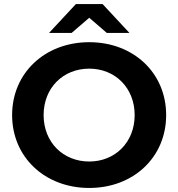

<svg xmlns="http://www.w3.org/2000/svg" viewBox="-20 -920 883 951"><path d="M422 -120C293 -120 196 -215 196 -350C196 -485 293 -580 422 -580C550 -580 647 -485 647 -350C647 -215 550 -120 422 -120ZM422 11C641 11 803 -141 803 -350C803 -559 641 -711 422 -711C202 -711 40 -558 40 -350C40 -142 202 11 422 11ZM422 -832 509 -757H621L488 -900H356L223 -757H335Z"/></svg>

Font: Montserrat-Alt1
Style: Bold
Weight: 700
Designer: Differentunic
Foundry: Differentunic
Version: Version 7.222